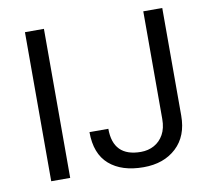

<svg xmlns="http://www.w3.org/2000/svg" viewBox="-80 -801 991 902"><g transform="rotate(-10 416.0 -350.0)"><path d="M185.5 0H95V-711H185.5ZM534.5 10.5Q430.5 10.5 371.2 -41Q312 -92.5 312 -196H402Q402 -62.5 534.5 -62.5Q569.5 -62.5 597.8 -78Q626 -93.5 642.8 -123.5Q659.5 -153.5 659.5 -197.5V-711H750V-197.5Q750 -100 690.8 -44.8Q631.5 10.5 534.5 10.5Z"/></g></svg>

Font: Roberto Sans
Style: Regular
Weight: 400
Designer: Google (font) & Cristiano Sobral (main changes)
Version: Version 1.500; ttfautohint (v1.8.4.7-5d5b-dirty)